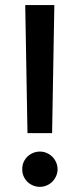

<svg xmlns="http://www.w3.org/2000/svg" viewBox="-20 -727 313 754"><path d="M184.6 -204.1H87.9L79.1 -707H193.4ZM67.4 -62.5Q66.9 -81.1 76.2 -97.2Q85.4 -113.3 101.8 -122.6Q118.2 -131.8 136.7 -131.8Q154.8 -131.8 170.9 -122.6Q187 -113.3 196.5 -97.2Q206.1 -81.1 206.1 -62.5Q206.1 -43.9 196.5 -27.8Q187 -11.7 170.9 -2.4Q154.8 6.8 136.7 6.8Q118.2 6.8 101.8 -2.4Q85.4 -11.7 76.2 -27.8Q66.9 -43.9 67.4 -62.5Z"/></svg>

Font: Pretendard JP Medium
Style: Regular
Weight: 500
Designer: Base glyphs from Inter by Rasmus Andersson; Hangeul glyphs from Noto Sans CJK(Source Han Sans) by Jang Soo-young and Kan
Foundry: Kil Hyung-jin
Version: Version 1.309